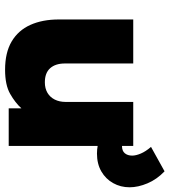

<svg xmlns="http://www.w3.org/2000/svg" viewBox="27 -711 700 794"><g transform="rotate(90 377.0 -314.0)"><path d="M268.5 15Q197.5 15 151.5 -12.2Q105.5 -39.5 83 -89.5Q60.5 -139.5 60.5 -207V-515H242.5V-232.5Q242.5 -193.5 262 -171.5Q281.5 -149.5 320.5 -149.5Q345.5 -149.5 363.8 -160.2Q382 -171 391.8 -190.5Q401.5 -210 401.5 -235.5V-515H583.5V0H428V-52.5Q405 -27 368.2 -6Q331.5 15 268.5 15ZM615 -365Q598 -365 581.2 -368.2Q564.5 -371.5 547.5 -376.5V-476Q569 -468.5 584 -468.5Q604 -468.5 613.8 -480.2Q623.5 -492 623.5 -510.5Q623.5 -526 615 -546.2Q606.5 -566.5 587.5 -588.5L688.5 -644.5Q722 -612.5 738.2 -573.8Q754.5 -535 754.5 -500Q754.5 -462.5 737.2 -431.8Q720 -401 688.8 -383Q657.5 -365 615 -365Z"/></g></svg>

Font: Geologica Cursive ExtraBold
Style: Regular
Weight: 800
Designer: Sindre Bremnes, Frode Helland
Foundry: Monokrom Skriftforlag AS
Version: Version 1.010;gftools[0.9.28]